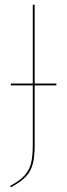

<svg xmlns="http://www.w3.org/2000/svg" viewBox="-20 -700 284 814"><path d="M219 -338H127V-86Q127 -36 119 -5Q111 26 89.5 49Q68 72 26 94L23 88Q63 67 83.5 44.5Q104 22 111.5 -7.5Q119 -37 119 -86V-338H26V-346H119V-680H127V-346H219Z"/></svg>

Font: Fira Sans Compressed Eight
Style: Regular
Weight: 100
Width: 1
Designer: bBox Type GmbH & Carrois Corporate GbR & Edenspiekermann AG
Foundry: bBox Type GmbH & Carrois Corporate GbR & Edenspiekermann AG
Version: Version 4.301